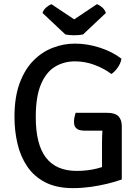

<svg xmlns="http://www.w3.org/2000/svg" viewBox="-20 -910 682 942"><path d="M576 -622Q572 -598.5 557 -577.8Q542 -557 526.5 -547Q491 -574 444 -591.5Q397 -609 348 -609Q294 -609 250.2 -582.8Q206.5 -556.5 181 -496.5Q155.5 -436.5 155.5 -335.5Q155.5 -201 205.8 -136.2Q256 -71.5 356.5 -71.5Q409.5 -71.5 455.8 -83.2Q502 -95 525.5 -106L577.5 -29.5Q547.5 -18.5 507.8 -8.8Q468 1 424.5 7Q381 13 338.5 13Q257.5 13 202.2 -15.5Q147 -44 113.8 -93Q80.5 -142 65.8 -205Q51 -268 51 -336.5Q51 -432.5 76 -500.8Q101 -569 143.2 -612Q185.5 -655 238.5 -675.5Q291.5 -696 347 -696Q409 -696 470.5 -676Q532 -656 576 -622ZM480.5 -206Q480.5 -241 482.5 -269.8Q484.5 -298.5 490 -320.5L577.5 -290.5V-29.5L480.5 -28ZM504.5 -356.5Q545 -356.5 561.2 -339.5Q577.5 -322.5 577.5 -290.5V-269H393.5Q381.5 -269 370 -272Q358.5 -275 350.8 -284.5Q343 -294 343 -313Q343 -324 345.5 -335.5Q348 -347 351 -356.5ZM455.5 -889.5Q467.5 -885.5 480.8 -874.2Q494 -863 499.5 -846.5L387.5 -741Q379 -739 367.5 -738Q356 -737 344 -737Q332 -737 320.8 -738Q309.5 -739 300.5 -741L188.5 -846.5Q194 -863 207.5 -874.2Q221 -885.5 232.5 -889.5L344 -815Z"/></svg>

Font: Signika Negative Light
Style: Regular
Weight: 400
Version: Version 2.001